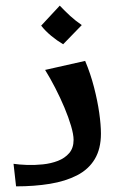

<svg xmlns="http://www.w3.org/2000/svg" viewBox="-20 -661 433 681"><path d="M37 0 28 -80Q48 -77 75.5 -76Q103 -75 132 -78Q161 -81 185.5 -90.5Q210 -100 225.5 -118Q241 -136 241 -165Q241 -184 232 -214.5Q223 -245 208.5 -279.5Q194 -314 176 -349Q158 -384 140 -413L282 -445Q301 -400 313.5 -351.5Q326 -303 332 -260.5Q338 -218 338 -187Q338 -133 316 -96.5Q294 -60 253 -39Q212 -18 157 -9Q102 0 37 0ZM204 -504Q182 -517 161.5 -534Q141 -551 126 -570L192 -641Q211 -621 229 -604.5Q247 -588 270 -572Z"/></svg>

Font: Marhey Light
Style: Regular
Weight: 400
Version: Version 1.000